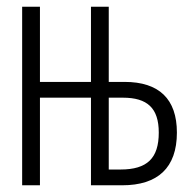

<svg xmlns="http://www.w3.org/2000/svg" viewBox="-20 -552 570 572"><path d="M46 0H99V-261H251V0H344C450 0 507 -52 507 -157C507 -257 454 -308 351 -308H304V-532H251V-308H99V-532H46ZM304 -47V-261H346C419 -261 453 -230 453 -157C453 -81 419 -47 339 -47Z"/></svg>

Font: Noto Sans Mono Condensed Light
Style: Regular
Weight: 300
Width: 3
Designer: Monotype Design Team
Foundry: Monotype Imaging Inc.
Version: Version 2.014